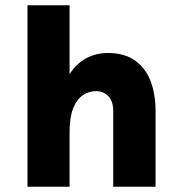

<svg xmlns="http://www.w3.org/2000/svg" viewBox="-20 -710 684 730"><path d="M410.5 0V-287Q410.5 -326 391.5 -344.8Q372.5 -363.5 345.5 -363.5Q318 -363.5 295 -348Q272 -332.5 258.2 -298.2Q244.5 -264 244.5 -207.5H196Q196 -313.5 221.2 -380Q246.5 -446.5 290.2 -477.5Q334 -508.5 389.5 -508.5Q453 -508.5 493.2 -480Q533.5 -451.5 552.5 -401.5Q571.5 -351.5 571.5 -287V0ZM84.5 0V-690H244.5V0Z"/></svg>

Font: Karla ExtraBold
Style: Regular
Weight: 800
Designer: Jonathan Pinhorn
Version: Version 2.001